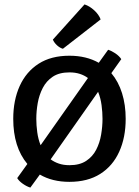

<svg xmlns="http://www.w3.org/2000/svg" viewBox="-20 -811 630 870"><path d="M40 -272.5Q40 -356.5 69.2 -421.2Q98.5 -486 155 -522.2Q211.5 -558.5 294.5 -558.5Q371 -558.5 427.5 -526.5L470 -585.5Q486 -580.5 503.2 -568.8Q520.5 -557 529.5 -543L484.5 -479.5Q516.5 -441.5 533 -388.8Q549.5 -336 549.5 -272.5Q549.5 -188 520.2 -123.5Q491 -59 434.2 -23Q377.5 13 294.5 13Q217 13 160.5 -20L117.5 39Q101 34 83.5 21.8Q66 9.5 58 -4L104 -68Q40 -144.5 40 -272.5ZM144.5 -272.5Q144.5 -243 148.8 -211.8Q153 -180.5 164 -153L378.5 -457.5Q362.5 -469.5 341.8 -476.2Q321 -483 295 -483Q248.5 -483 219.2 -463.5Q190 -444 173.8 -412.5Q157.5 -381 151 -344.2Q144.5 -307.5 144.5 -272.5ZM444.5 -272.5Q444.5 -302.5 440.2 -334.5Q436 -366.5 424.5 -395L209.5 -89Q225.5 -77 246.5 -69.8Q267.5 -62.5 295 -62.5Q341 -62.5 370.5 -82Q400 -101.5 416 -132.8Q432 -164 438.2 -200.8Q444.5 -237.5 444.5 -272.5ZM363 -791Q386 -783.5 407 -764.2Q428 -745 436 -723L265 -590Q251 -594 238.2 -605.8Q225.5 -617.5 219.5 -631.5Z"/></svg>

Font: Signika SC
Style: Regular
Weight: 400
Designer: Anna Giedryś
Foundry: Anna Giedryś
Version: Version 2.000; ttfautohint (v1.8.3) -l 8 -r 50 -G 200 -x 9 -